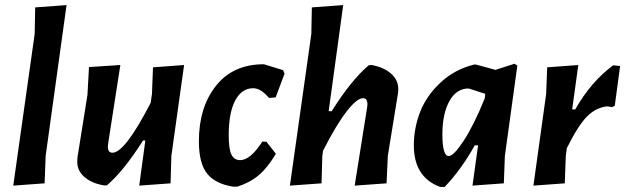

<svg xmlns="http://www.w3.org/2000/svg" viewBox="-20 -724 2452 753"><path d="M241 -704 159 -112 155 -5 32 4 116 -591 118 -695Z M452 -469 405 -167 403 -149Q403 -125 421 -125Q470 -125 571 -321L576 -356L580 -460L702 -469L652 -112L649 -5L526 4L550 -173H541Q465 -53 399 3H387Q340 -5 311 -30Q282 -55 283 -92L284 -108L323 -352L329 -461Z M1015 -472 1090 -449 1096 -435 1061 -342 1035 -340Q1003 -378 973 -378Q928 -378 902.5 -330Q877 -282 877 -194Q877 -140 887.5 -118Q898 -96 922 -96Q962 -96 1009 -169L1025 -168L1062 -121Q1030 -67 995.5 -37.5Q961 -8 911 8H894Q824 -3 792 -43.5Q760 -84 760 -170Q760 -303 827 -387.5Q894 -472 1015 -472Z M1438 -469Q1486 -460 1514.5 -434.5Q1543 -409 1542 -372L1541 -359L1501 -113L1496 -5L1371 4L1420 -304L1421 -315Q1421 -339 1404 -339Q1380 -339 1339.5 -287Q1299 -235 1247 -133L1244 -112L1241 -5L1117 4L1201 -591L1203 -695L1326 -704L1269 -288H1281Q1356 -408 1426 -468Z M1840 -471H1846L1923 -450L1998 -474L2009 -467L1960 -112L1956 -5L1833 4L1855 -154H1842Q1789 -59 1724 9H1706Q1603 -29 1603 -154Q1603 -221 1627.5 -284.5Q1652 -348 1707.5 -400Q1763 -452 1840 -471ZM1715 -197Q1715 -112 1740 -112Q1759 -112 1798.5 -172Q1838 -232 1881 -338L1883 -354V-356L1818 -377Q1770 -377 1742.5 -327.5Q1715 -278 1715 -197Z M2248 -469 2224 -295H2236Q2298 -404 2385 -468L2412 -465L2391 -309L2380 -304L2361 -307Q2317 -302 2282.5 -267.5Q2248 -233 2203 -143L2199 -112L2195 -5L2072 4L2122 -356L2126 -460Z"/></svg>

Font: Alegreya Sans
Style: Bold Italic
Weight: 700
Italic angle: -7°
Designer: Juan Pablo del Peral
Foundry: Huerta Tipografica
Version: Version 2.007